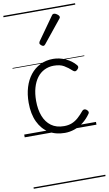

<svg xmlns="http://www.w3.org/2000/svg" viewBox="-129 -944 780 1378"><g transform="rotate(-10 261.5 -255.0)"><path d="M291 19Q224 19 175 -11Q126 -41 98.5 -99Q71 -157 71 -239Q71 -300 86.5 -351Q102 -402 131.5 -439.5Q161 -477 203 -498Q245 -519 298 -519Q343 -519 387.5 -499Q432 -479 461 -444Q467 -436 466 -429Q465 -422 456 -413Q447 -404 439.5 -404Q432 -404 425 -410Q396 -437 367.5 -453.5Q339 -470 294 -470Q257 -470 225.5 -454.5Q194 -439 172 -409.5Q150 -380 138 -338Q126 -296 126 -243Q126 -180 144.5 -132Q163 -84 200 -57Q237 -30 293 -30Q325 -30 350 -40Q375 -50 397 -69.5Q419 -89 441 -116Q448 -123 456 -123Q464 -123 472 -117Q480 -110 483 -103Q486 -96 481 -88Q456 -52 425 -28Q394 -4 359.5 7.5Q325 19 291 19ZM247 -623Q240 -623 230.5 -631Q221 -639 221 -647Q221 -649 222 -651.5Q223 -654 225 -659L344 -827Q348 -833 352 -835Q356 -837 361 -837Q368 -837 376.5 -832Q385 -827 391.5 -820.5Q398 -814 398 -807Q398 -803 396.5 -800Q395 -797 391 -793L261 -632Q254 -623 247 -623ZM0 365H523V375H0ZM0 -20H523V0H0ZM0 -505H523V-500H0ZM0 -885H523V-875H0Z"/></g></svg>

Font: Playwrite IT Moderna Guides
Style: Regular
Weight: 400
Designer: Veronika Burian, José Scaglione
Foundry: TypeTogether
Version: Version 1.003